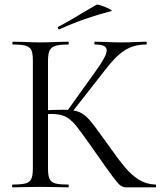

<svg xmlns="http://www.w3.org/2000/svg" viewBox="-20 -804 697 824"><path d="M377 -168Q328 -238 306 -265Q284 -292 261 -303.5Q238 -315 199 -315Q186 -315 175 -314Q164 -313 156 -312L155 -330Q218 -333 253 -333Q296 -333 319 -323.5Q342 -314 362.5 -291Q383 -268 427 -206L440 -188Q487 -121 516 -86.5Q545 -52 576.5 -32.5Q608 -13 648 -12Q650 -12 650 -6Q650 0 648 0H522Q508 0 497.5 -7.5Q487 -15 463 -47Q439 -79 377 -168ZM34 -12Q72 -12 90 -17Q108 -22 114.5 -36.5Q121 -51 121 -81V-544Q121 -574 115 -588Q109 -602 91 -607.5Q73 -613 35 -613Q33 -613 33 -619Q33 -625 35 -625L84 -624Q126 -622 152 -622Q181 -622 225 -624L273 -625Q275 -625 275 -619Q275 -613 273 -613Q235 -613 217 -607Q199 -601 192.5 -586.5Q186 -572 186 -542V-81Q186 -51 192.5 -36.5Q199 -22 216.5 -17Q234 -12 273 -12Q275 -12 275 -6Q275 0 273 0Q242 0 224 -1L152 -2L84 -1Q66 0 34 0Q32 0 32 -6Q32 -12 34 -12ZM267 -326 393 -502Q438 -564 438 -588Q438 -601 425.5 -607Q413 -613 387 -613Q385 -613 385 -619Q385 -625 387 -625L430 -624Q468 -622 501 -622Q535 -622 571 -624L607 -625Q610 -625 610 -619Q610 -613 607 -613Q554 -613 514.5 -587.5Q475 -562 429 -501L285 -317ZM234 -678Q230 -678 228.5 -682.5Q227 -687 230 -689Q273 -711 333 -748Q373 -772 393 -783Q397 -786 416.5 -779.5Q436 -773 450.5 -765Q465 -757 457 -756Q339 -726 235 -678Z"/></svg>

Font: Cormorant SC
Style: Regular
Weight: 400
Designer: Christian Thalmann (Catharsis Fonts)
Foundry: Catharsis Fonts
Version: Version 4.000